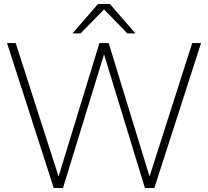

<svg xmlns="http://www.w3.org/2000/svg" viewBox="-20 -934 1034 954"><path d="M700 0H747L979 -720H935L723 -57L520 -720H474L271 -57L58 -720H15L247 0H293L497 -664ZM340 -768H380L497 -887L613 -768H653L526 -914H467Z"/></svg>

Font: Aspekta 150
Style: Regular
Weight: 150
Designer: Ivo Dolenc
Version: Version 2.000